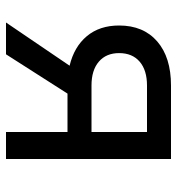

<svg xmlns="http://www.w3.org/2000/svg" viewBox="5 -595 590 640"><g transform="rotate(90 300.0 -275.0)"><path d="M199 -212Q136 -227 100.5 -269.5Q65 -312 65 -377Q65 -458 118 -504Q171 -550 265 -550H510V0H420V-205H292L161 0H55ZM265 -470Q214 -470 185.5 -445.5Q157 -421 157 -377Q157 -334 185.5 -309.5Q214 -285 265 -285H420V-470Z"/></g></svg>

Font: JetBrainsMono NF
Style: Regular
Weight: 400
Monospace: yes
Designer: Philipp Nurullin, Konstantin Bulenkov
Foundry: JetBrains
Version: Version 1.0.2; ttfautohint (v1.8.3)